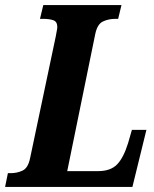

<svg xmlns="http://www.w3.org/2000/svg" viewBox="-40 -734 606 754"><path d="M-20 0 -9 -54H2Q27 -54 48.5 -64Q70 -74 78 -112L179 -591Q181 -604 183 -613Q185 -622 185 -628Q185 -649 169.5 -654.5Q154 -660 128 -660H117L130 -714H437L424 -660H413Q386 -660 364 -649.5Q342 -639 334 -600L224 -62H345Q394 -62 419.5 -88Q445 -114 463 -172L478 -224H535L480 0Z"/></svg>

Font: Noto Serif ExtraCondensed ExtraBold
Style: Italic
Weight: 800
Width: 2
Italic angle: -12°
Designer: Monotype Design Team
Foundry: Monotype Imaging Inc.
Version: Version 2.013